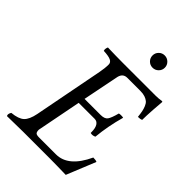

<svg xmlns="http://www.w3.org/2000/svg" viewBox="-243 -935 1039 1039"><g transform="rotate(45 276.5 -416.0)"><path d="M244.1 -360.8H367.2Q397 -360.8 408.2 -376Q419.4 -391.1 431.2 -436Q435.1 -438 446.8 -438Q460 -438 463.9 -436Q438.5 -345.2 430.2 -257.8Q415 -249.5 397.9 -253.9V-259.8Q397.9 -290.5 387.7 -306.9Q377.4 -323.2 358.9 -323.2H236.8L187 -67.9Q187 -50.8 193.1 -44.9Q199.2 -39.1 216.8 -39.1H347.2Q441.4 -39.1 502 -169.9Q522.5 -169.9 530.8 -165Q527.8 -158.2 462.9 2Q460.4 2 439.5 1.5Q418.5 1 389.6 0.5Q360.8 0 340.8 0H134.8Q103 0 13.2 2Q5.9 -8.3 17.1 -26.9Q67.9 -31.7 89.6 -52Q111.3 -72.3 121.1 -122.1L198.2 -521Q205.1 -555.7 205.1 -585Q205.1 -601.1 188.2 -608.9Q171.4 -616.7 133.8 -618.2Q130.9 -626.5 132.8 -635.5Q134.8 -644.5 137.2 -647Q203.6 -645 251 -645H502.9Q525.9 -645 548.8 -648.9Q553.2 -648.9 553.2 -645Q551.8 -633.8 548.3 -581.5Q544.9 -529.3 544.9 -501Q535.2 -496.1 517.1 -496.1Q514.6 -519.5 511.7 -534.2Q508.8 -548.8 502.7 -563.7Q496.6 -578.6 487.3 -586.7Q478 -594.7 462.9 -599.9Q447.8 -605 426.8 -605H327.1Q294.4 -605 286.1 -570.8ZM351.6 -753.9Q337.9 -767.6 337.9 -787.1Q337.9 -806.6 351.6 -820.3Q365.2 -834 384.8 -834Q404.3 -834 418.2 -820.3Q432.1 -806.6 432.1 -787.1Q432.1 -767.6 418.2 -753.9Q404.3 -740.2 384.8 -740.2Q365.2 -740.2 351.6 -753.9Z"/></g></svg>

Font: Common Serif
Style: Italic
Weight: 400
Italic angle: -12°
Designer: Philipp H. Poll, Khaled Hosny
Foundry: Stefan Peev, Context Ltd.
Version: Version 1.026